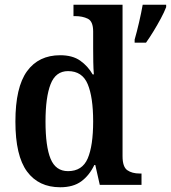

<svg xmlns="http://www.w3.org/2000/svg" viewBox="-20 -780 721 810"><path d="M234 10Q143 10 94 -56.5Q45 -123 45 -267Q45 -412 94 -479.5Q143 -547 234 -547Q286 -547 318.5 -524Q351 -501 371 -466H376Q374 -489 373.5 -519Q373 -549 373 -576V-647Q373 -690 350.5 -701Q328 -712 297 -712H290V-760H497V-121Q497 -76 517 -62Q537 -48 569 -48H577V0H401L382 -84H378Q357 -40 323 -15Q289 10 234 10ZM267 -58Q327 -58 350 -111.5Q373 -165 373 -268Q373 -370 350 -425Q327 -480 267 -480Q215 -480 193.5 -425Q172 -370 172 -267Q172 -162 193.5 -110Q215 -58 267 -58ZM548 -613Q557 -644 566.5 -685Q576 -726 582 -760H681V-750Q673 -729 658.5 -702Q644 -675 627.5 -648Q611 -621 596 -600H548Z"/></svg>

Font: Noto Serif Myanmar SemiCondensed SemiBold
Style: Regular
Weight: 600
Width: 4
Designer: Ben Mitchell and the Monotype Design Team
Foundry: Monotype Imaging Inc.
Version: Version 2.106; ttfautohint (v1.8.4.7-5d5b)